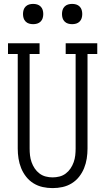

<svg xmlns="http://www.w3.org/2000/svg" viewBox="-20 -957 540 985"><path d="M250 8Q224 8 199 2.5Q174 -3 152 -16.5Q130 -30 114 -50.5Q98 -71 88.5 -94.5Q79 -118 75 -143.5Q71 -169 71 -195V-680H21V-735H183V-680H132V-195Q132 -177 134 -159.5Q136 -142 142 -125Q148 -108 158 -93Q168 -78 182.5 -67Q197 -56 214.5 -51.5Q232 -47 250 -47Q268 -47 285.5 -51.5Q303 -56 317.5 -67Q332 -78 342 -93Q352 -108 358 -125Q364 -142 366 -159.5Q368 -177 368 -195V-680H317V-735H479V-680H429V-195Q429 -169 425 -143.5Q421 -118 411.5 -94.5Q402 -71 386 -50.5Q370 -30 348 -16.5Q326 -3 301 2.5Q276 8 250 8ZM350 -833Q339 -833 329 -836Q319 -839 311.5 -846.5Q304 -854 301 -864Q298 -874 298 -885Q298 -896 301 -906Q304 -916 311.5 -923.5Q319 -931 329 -934Q339 -937 350 -937Q361 -937 371 -934Q381 -931 388.5 -923.5Q396 -916 399 -906Q402 -896 402 -885Q402 -874 399 -864Q396 -854 388.5 -846.5Q381 -839 371 -836Q361 -833 350 -833ZM150 -833Q139 -833 129 -836Q119 -839 111.5 -846.5Q104 -854 101 -864Q98 -874 98 -885Q98 -896 101 -906Q104 -916 111.5 -923.5Q119 -931 129 -934Q139 -937 150 -937Q161 -937 171 -934Q181 -931 188.5 -923.5Q196 -916 199 -906Q202 -896 202 -885Q202 -874 199 -864Q196 -854 188.5 -846.5Q181 -839 171 -836Q161 -833 150 -833Z"/></svg>

Font: Iosevka Slab Light
Style: Regular
Weight: 300
Monospace: yes
Designer: Belleve Invis
Foundry: Belleve Invis
Version: Version 11.1.0; ttfautohint (v1.8.3)